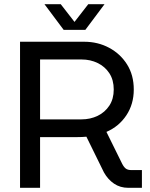

<svg xmlns="http://www.w3.org/2000/svg" viewBox="-20 -900 718 920"><path d="M76 0V-700H383Q449 -700 503 -671Q557 -642 589 -591Q621 -540 621 -471Q621 -401 585.5 -347.5Q550 -294 490 -268L565 -116Q573 -100 582.5 -92.5Q592 -85 610 -85H660V0H595Q556 0 526.5 -20Q497 -40 478 -74L394 -245Q384 -244 372.5 -243.5Q361 -243 349 -243H172V0ZM172 -328H370Q413 -328 448 -345Q483 -362 504 -394Q525 -426 525 -471Q525 -517 504 -549Q483 -581 448 -598Q413 -615 371 -615H172ZM285 -757 193 -880H271L337 -795L403 -880H481L389 -757Z"/></svg>

Font: MuseoModerno
Style: Regular
Weight: 400
Designer: Pablo Cosgaya, Héctor Gatti, Marcela Romero, and the Authors of The MuseoModerno Project.
Foundry: Omnibus-Type Team
Version: Version 1.001